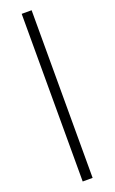

<svg xmlns="http://www.w3.org/2000/svg" viewBox="-220 -1006 768 1287"><g transform="rotate(-20 163.5 -363.0)"><path d="M198.7 -961.4V234.4H127.9V-961.4Z"/></g></svg>

Font: Sahel VF Regular
Style: Regular
Weight: 400
Foundry: Saber Rastikerdar (saber.rastikerdar@gmail.com)
Version: Version 3.4.0